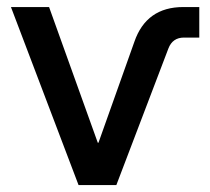

<svg xmlns="http://www.w3.org/2000/svg" viewBox="-20 -536 609 556"><path d="M207.5 0 11.7 -515.6H122.1L263.2 -122.6H265.1L369.1 -415Q403.8 -515.6 510.7 -515.6H557.1V-427.2H512.7Q480 -427.2 467.8 -396L316.9 0Z"/></svg>

Font: Inter Display Medium
Style: Regular
Weight: 500
Designer: Rasmus Andersson
Foundry: rsms
Version: Version 4.001;git-9221beed3